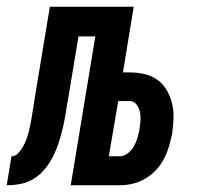

<svg xmlns="http://www.w3.org/2000/svg" viewBox="-66 -550 586 570"><path d="M-46 0 -32 -86Q-20 -86 -11.5 -95.5Q-3 -105 3 -116Q9 -127 13 -138Q17 -149 20 -161Q23 -173 25 -184.5Q27 -196 29 -207Q31 -221 33.5 -235.5Q36 -250 38 -264L82 -530H331L299 -335H319Q342 -335 363.5 -330Q385 -325 402 -312.5Q419 -300 429.5 -281.5Q440 -263 445 -242Q450 -221 449 -198Q448 -175 445 -153Q441 -134 435.5 -115Q430 -96 420.5 -78Q411 -60 397 -45Q383 -30 365 -19.5Q347 -9 327.5 -4.5Q308 0 289 0H144L217 -442H167L135 -249Q135 -248 134.5 -247.5Q134 -247 134 -246V-245Q131 -225 127.5 -204.5Q124 -184 119 -164Q114 -144 107.5 -124Q101 -104 91 -84.5Q81 -65 67 -48Q53 -31 34.5 -19.5Q16 -8 -5 -4Q-26 0 -46 0ZM257 -86H289Q302 -86 313.5 -95Q325 -104 331.5 -115.5Q338 -127 342 -140Q346 -153 348 -166Q350 -179 351 -192Q352 -205 349.5 -217Q347 -229 339.5 -239.5Q332 -250 319 -250H285Z"/></svg>

Font: Iosevka Curly Semibold Oblique
Style: Regular
Weight: 600
Italic angle: -9°
Monospace: yes
Designer: Belleve Invis
Foundry: Belleve Invis
Version: Version 11.1.0; ttfautohint (v1.8.3)